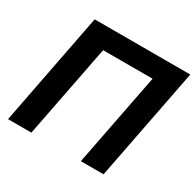

<svg xmlns="http://www.w3.org/2000/svg" viewBox="-150 -853 1036 1018"><g transform="rotate(30 368.0 -344.0)"><path d="M271.5 -568.8 160.6 0H17.6L150.9 -688H736.3L602.5 0H463.4L574.2 -568.8Z"/></g></svg>

Font: Arimo
Style: Bold Italic
Weight: 700
Italic angle: -12°
Designer: Steve Matteson
Foundry: Monotype Imaging Inc.
Version: Version 1.33